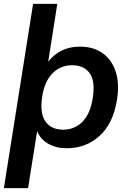

<svg xmlns="http://www.w3.org/2000/svg" viewBox="-26 -756 666 992"><path d="M-6 216 145 -736H270L223 -437Q250 -473 291.5 -494Q333 -515 387 -515Q457 -515 504.5 -481Q552 -447 572 -385Q592 -323 578 -238Q558 -116 487.5 -53Q417 10 319 10Q264 10 223 -13.5Q182 -37 166 -79L119 216ZM300 -86Q359 -86 399.5 -126.5Q440 -167 453 -248Q467 -336 437.5 -377.5Q408 -419 346 -419Q288 -419 246.5 -378.5Q205 -338 192 -258Q179 -170 209 -128Q239 -86 300 -86Z"/></svg>

Font: Mulish
Style: Bold Italic
Weight: 700
Italic angle: -9°
Designer: Vernon Adams
Foundry: Vernon Adams
Version: Version 3.603; ttfautohint (v1.8.3)